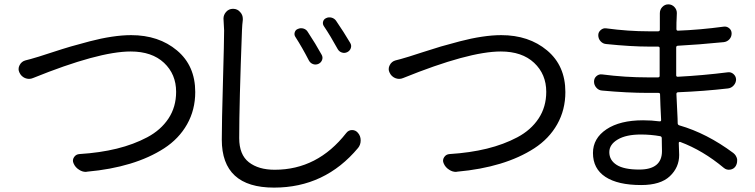

<svg xmlns="http://www.w3.org/2000/svg" viewBox="-20 -811 3474 883"><path d="M131.8 -452.1Q123 -448.2 113.3 -448.2Q104.5 -448.2 94.7 -452.1Q77.1 -460 69.3 -477.5Q65.4 -485.4 65.4 -493.2Q65.4 -502.9 70.3 -511.7Q79.1 -528.3 96.7 -533.2Q114.3 -537.1 159.2 -550.8Q168.9 -553.7 219.7 -570.3Q270.5 -586.9 305.7 -597.2Q340.8 -607.4 393.1 -621.1Q445.3 -634.8 493.7 -642.1Q542 -649.4 583 -649.4Q710 -649.4 793.9 -579.1Q877.9 -508.8 877.9 -387.7Q877.9 -305.7 840.3 -239.3Q802.7 -172.9 734.9 -128.9Q667 -85 578.1 -58.1Q489.3 -31.2 380.9 -21.5Q377.9 -20.5 375 -20.5Q358.4 -20.5 343.8 -30.3Q326.2 -41 318.4 -59.6Q311.5 -74.2 320.3 -87.9Q329.1 -101.6 345.7 -102.5Q439.5 -108.4 517.1 -127.4Q594.7 -146.5 657.2 -179.7Q719.7 -212.9 754.9 -266.1Q790 -319.3 790 -388.7Q790 -469.7 734.4 -522Q678.7 -574.2 581.1 -574.2Q433.6 -574.2 131.8 -452.1Z M1338.9 -640.6Q1332 -650.4 1335.4 -662.1Q1338.9 -673.8 1349.6 -677.7Q1362.3 -683.6 1375.5 -679.7Q1388.7 -675.8 1395.5 -664.1Q1431.6 -609.4 1459 -559.6Q1465.8 -547.9 1461.4 -535.6Q1457 -523.4 1445.3 -517.6Q1432.6 -511.7 1419.9 -516.1Q1407.2 -520.5 1400.4 -533.2Q1369.1 -593.8 1338.9 -640.6ZM1469.7 -690.4Q1462.9 -700.2 1465.8 -711.4Q1468.8 -722.7 1479.5 -727.5Q1491.2 -733.4 1504.4 -730Q1517.6 -726.6 1525.4 -715.8Q1561.5 -663.1 1590.8 -613.3Q1597.7 -601.6 1593.3 -589.4Q1588.9 -577.1 1577.1 -571.3Q1565.4 -565.4 1552.7 -569.3Q1540 -573.2 1533.2 -585Q1500 -645.5 1469.7 -690.4ZM1007.8 -725.6Q1007.8 -742.2 1019.5 -755.9Q1032.2 -770.5 1051.8 -770.5Q1072.3 -770.5 1085 -754.9Q1096.7 -742.2 1096.7 -724.6Q1096.7 -722.7 1096.7 -719.7Q1093.8 -697.3 1092.8 -670.9Q1080.1 -335 1080.1 -175.8Q1080.1 -99.6 1124.5 -64.9Q1168.9 -30.3 1243.2 -30.3Q1440.4 -30.3 1572.3 -199.2Q1583 -212.9 1599.1 -212.9Q1615.2 -212.9 1626 -200.2Q1638.7 -185.5 1638.7 -166Q1638.7 -165 1638.7 -165Q1638.7 -145.5 1627 -130.9Q1474.6 51.8 1240.2 51.8Q1000 51.8 1000 -168.9Q1000 -248 1005.4 -436Q1010.7 -624 1010.7 -670.9Z M1834 -452.1Q1825.2 -448.2 1815.4 -448.2Q1806.6 -448.2 1796.9 -452.1Q1779.3 -460 1771.5 -477.5Q1767.6 -485.4 1767.6 -493.2Q1767.6 -502.9 1772.5 -511.7Q1781.2 -528.3 1798.8 -533.2Q1816.4 -537.1 1861.3 -550.8Q1871.1 -553.7 1921.9 -570.3Q1972.7 -586.9 2007.8 -597.2Q2043 -607.4 2095.2 -621.1Q2147.5 -634.8 2195.8 -642.1Q2244.1 -649.4 2285.2 -649.4Q2412.1 -649.4 2496.1 -579.1Q2580.1 -508.8 2580.1 -387.7Q2580.1 -305.7 2542.5 -239.3Q2504.9 -172.9 2437 -128.9Q2369.1 -85 2280.3 -58.1Q2191.4 -31.2 2083 -21.5Q2080.1 -20.5 2077.1 -20.5Q2060.5 -20.5 2045.9 -30.3Q2028.3 -41 2020.5 -59.6Q2013.7 -74.2 2022.5 -87.9Q2031.2 -101.6 2047.9 -102.5Q2141.6 -108.4 2219.2 -127.4Q2296.9 -146.5 2359.4 -179.7Q2421.9 -212.9 2457 -266.1Q2492.2 -319.3 2492.2 -388.7Q2492.2 -469.7 2436.5 -522Q2380.9 -574.2 2283.2 -574.2Q2135.7 -574.2 1834 -452.1Z M3024.4 -116.2Q3024.4 -123 3023.9 -143.1Q3023.4 -163.1 3023.4 -175.8Q3023.4 -182.6 3016.6 -184.6Q2972.7 -192.4 2927.7 -192.4Q2859.4 -192.4 2820.8 -169.4Q2782.2 -146.5 2782.2 -111.3Q2782.2 -74.2 2815.9 -52.7Q2849.6 -31.2 2919.9 -31.2Q3024.4 -31.2 3024.4 -116.2ZM3352.5 -107.4Q3366.2 -96.7 3370.1 -79.1Q3370.1 -75.2 3370.1 -71.3Q3370.1 -58.6 3363.3 -46.9Q3354.5 -33.2 3337.9 -30.8Q3321.3 -28.3 3308.6 -39.1Q3212.9 -119.1 3108.4 -158.2Q3105.5 -159.2 3103.5 -157.7Q3101.6 -156.2 3101.6 -153.3Q3103.5 -111.3 3103.5 -98.6Q3103.5 -41 3060.5 -0.5Q3017.6 40 2928.7 40Q2821.3 40 2764.2 2.4Q2707 -35.2 2707 -107.4Q2707 -174.8 2769 -216.3Q2831.1 -257.8 2937.5 -257.8Q2976.6 -257.8 3012.7 -252.9Q3020.5 -252 3020.5 -258.8Q3016.6 -333 3015.6 -377Q3015.6 -383.8 3007.8 -383.8H2960Q2864.3 -383.8 2749 -394.5Q2733.4 -395.5 2722.7 -407.7Q2711.9 -419.9 2711.9 -435.5Q2711.9 -451.2 2723.1 -460.9Q2734.4 -470.7 2749 -468.8Q2854.5 -455.1 2960 -455.1H3005.9Q3013.7 -455.1 3013.7 -461.9V-468.8V-589.8Q3013.7 -596.7 3005.9 -596.7H2964.8Q2882.8 -596.7 2768.6 -608.4Q2752.9 -609.4 2742.2 -621.1Q2731.4 -632.8 2731.4 -649.4Q2731.4 -663.1 2742.7 -672.9Q2753.9 -682.6 2767.6 -680.7Q2869.1 -667 2963.9 -667H3006.8Q3014.6 -667 3014.6 -674.8V-732.4V-750Q3014.6 -766.6 3025.4 -778.3Q3037.1 -791 3053.7 -791Q3070.3 -791 3082 -778.3Q3092.8 -766.6 3092.8 -751L3091.8 -724.6Q3090.8 -712.9 3090.8 -677.7Q3090.8 -669.9 3097.7 -669.9Q3200.2 -673.8 3308.6 -688.5Q3322.3 -690.4 3333.5 -681.2Q3344.7 -671.9 3344.7 -657.2Q3344.7 -641.6 3334.5 -630.4Q3324.2 -619.1 3308.6 -617.2Q3190.4 -605.5 3096.7 -600.6Q3089.8 -599.6 3089.8 -592.8V-468.8V-464.8Q3089.8 -458 3096.7 -458Q3210.9 -463.9 3327.1 -478.5Q3341.8 -480.5 3353 -470.7Q3364.3 -460.9 3365.2 -446.3Q3365.2 -430.7 3354.5 -418.5Q3343.8 -406.2 3328.1 -404.3Q3218.8 -391.6 3097.7 -386.7Q3090.8 -385.7 3090.8 -378.9Q3091.8 -353.5 3094.2 -307.1Q3096.7 -260.7 3096.7 -243.2Q3097.7 -236.3 3104.5 -234.4Q3230.5 -198.2 3352.5 -107.4Z"/></svg>

Font: Gen Jyuu Gothic P Regular
Style: Regular
Weight: 400
Designer: [Source Han Sans]
Ryoko NISHIZUKA  (kana & ideographs); Paul D. Hunt (Latin, Greek & Cyrillic); Wenlong ZHANG  (bopomofo
Version: Version 1.002.20150607